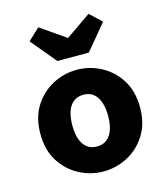

<svg xmlns="http://www.w3.org/2000/svg" viewBox="-115 -852 829 953"><g transform="rotate(-15 300.0 -375.5)"><path d="M300 12Q234 12 175.5 -19Q117 -50 80.5 -108Q44 -166 44 -249Q44 -332 80.5 -390Q117 -448 175.5 -479Q234 -510 300 -510Q366 -510 424.5 -479Q483 -448 519.5 -390Q556 -332 556 -249Q556 -166 519.5 -108Q483 -50 424.5 -19Q366 12 300 12ZM300 -116Q331 -116 351.5 -132.5Q372 -149 382 -178.5Q392 -208 392 -249Q392 -289 382 -319Q372 -349 351.5 -365.5Q331 -382 300 -382Q269 -382 248.5 -365.5Q228 -349 218 -319Q208 -289 208 -249Q208 -208 218 -178.5Q228 -149 248.5 -132.5Q269 -116 300 -116ZM219 -577 111 -707 171 -763 298 -675H302L429 -763L489 -707L381 -577Z"/></g></svg>

Font: Source Code Pro ExtraBold
Style: Regular
Weight: 800
Monospace: yes
Designer: Paul D. Hunt, Teo Tuominen
Foundry: Adobe Systems Incorporated
Version: Version 1.018;hotconv 1.0.116;makeotfexe 2.5.65601